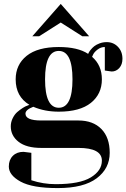

<svg xmlns="http://www.w3.org/2000/svg" viewBox="-20 -745 645 980"><path d="M280 -505Q377 -505 430 -470Q431 -472 433 -476.5Q435 -481 443 -491Q451 -501 461 -509Q471 -517 488 -523.5Q505 -530 525 -530Q559 -530 582 -506Q605 -482 605 -445Q605 -416 589 -398Q573 -380 550 -380L515 -385V-505Q495 -505 478.5 -492.5Q462 -480 456 -468L450 -455Q500 -412 500 -340Q500 -265 444 -220Q388 -175 280 -175Q208 -175 150 -200Q110 -185 110 -165Q110 -130 190 -130H380Q455 -130 497.5 -86.5Q540 -43 540 35Q540 115 473.5 165Q407 215 275 215Q145 215 85 182Q25 149 25 105Q25 71 45.5 50.5Q66 30 100 30L140 35V175Q200 195 265 195Q387 195 443.5 160.5Q500 126 500 75Q500 10 380 10H190Q115 10 75 -21Q35 -52 35 -100Q35 -122 45 -142Q55 -162 68.5 -173.5Q82 -185 96 -194Q110 -203 120 -206L130 -210Q60 -252 60 -340Q60 -415 116 -460Q172 -505 280 -505ZM210 -340Q210 -195 280 -195Q350 -195 350 -340Q350 -485 280 -485Q210 -485 210 -340ZM145 -560 290 -725 435 -560H400L290 -630L180 -560Z"/></svg>

Font: Yeseva One
Style: Regular
Weight: 400
Designer: Jovanny Lemonad
Foundry: Jovanny Lemonad
Version: Version 2.000